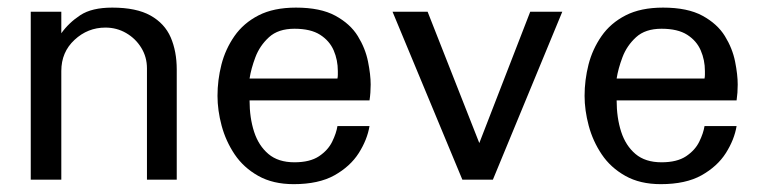

<svg xmlns="http://www.w3.org/2000/svg" viewBox="-20 -465 1974 497"><path d="M437.5 0V-285.2Q437.5 -332 421.9 -368.2Q406.2 -404.3 369.6 -424.8Q333 -445.3 270.5 -445.3Q217.8 -445.3 188 -425.8Q158.2 -406.2 138.7 -378.9V-434.6H59.6V0H138.7V-281.2Q138.7 -330.1 172.9 -361.8Q207 -393.6 252.9 -393.6Q282.2 -393.6 306.6 -379.4Q331.1 -365.2 345.7 -341.3Q360.4 -317.4 360.4 -288.1V0Z M853.5 -261.7H626Q629.9 -287.1 641.1 -316.9Q652.3 -346.7 676.3 -368.7Q700.2 -390.6 742.2 -390.6Q784.2 -390.6 808.6 -375Q833 -359.4 843.8 -334.5Q854.5 -309.6 854.5 -281.2Q854.5 -276.4 854.5 -271.5Q854.5 -266.6 853.5 -261.7ZM936.5 -138.7H853.5Q850.6 -120.1 839.8 -98.1Q829.1 -76.2 805.7 -60.5Q782.2 -44.9 742.2 -44.9Q700.2 -44.9 674.8 -66.4Q649.4 -87.9 637.7 -124Q626 -160.2 626 -205.1H936.5Q939.5 -224.6 939.5 -246.1Q939.5 -271.5 932.6 -305.7Q925.8 -339.8 906.2 -371.6Q886.7 -403.3 848.1 -424.3Q809.6 -445.3 746.1 -445.3Q688.5 -445.3 649.4 -425.3Q610.4 -405.3 586.9 -371.6Q563.5 -337.9 553.2 -297.9Q543 -257.8 543 -216.8Q543 -179.7 553.7 -139.6Q564.5 -99.6 587.4 -65.4Q610.4 -31.2 648.4 -9.8Q686.5 11.7 740.2 11.7Q804.7 11.7 845.7 -11.2Q886.7 -34.2 908.7 -68.8Q930.7 -103.5 936.5 -138.7Z M1435.5 -434.6H1352.5L1220.7 -94.7L1086.9 -434.6H996.1L1176.8 0H1255.9Z M1803.7 -261.7H1576.2Q1580.1 -287.1 1591.3 -316.9Q1602.5 -346.7 1626.5 -368.7Q1650.4 -390.6 1692.4 -390.6Q1734.4 -390.6 1758.8 -375Q1783.2 -359.4 1793.9 -334.5Q1804.7 -309.6 1804.7 -281.2Q1804.7 -276.4 1804.7 -271.5Q1804.7 -266.6 1803.7 -261.7ZM1886.7 -138.7H1803.7Q1800.8 -120.1 1790 -98.1Q1779.3 -76.2 1755.9 -60.5Q1732.4 -44.9 1692.4 -44.9Q1650.4 -44.9 1625 -66.4Q1599.6 -87.9 1587.9 -124Q1576.2 -160.2 1576.2 -205.1H1886.7Q1889.6 -224.6 1889.6 -246.1Q1889.6 -271.5 1882.8 -305.7Q1876 -339.8 1856.4 -371.6Q1836.9 -403.3 1798.3 -424.3Q1759.8 -445.3 1696.3 -445.3Q1638.7 -445.3 1599.6 -425.3Q1560.5 -405.3 1537.1 -371.6Q1513.7 -337.9 1503.4 -297.9Q1493.2 -257.8 1493.2 -216.8Q1493.2 -179.7 1503.9 -139.6Q1514.6 -99.6 1537.6 -65.4Q1560.5 -31.2 1598.6 -9.8Q1636.7 11.7 1690.4 11.7Q1754.9 11.7 1795.9 -11.2Q1836.9 -34.2 1858.9 -68.8Q1880.9 -103.5 1886.7 -138.7Z"/></svg>

Font: Namkio Khamti
Style: Regular
Weight: 400
Designer: Debbi Hosken
Foundry: SIL International
Version: Version 3.917